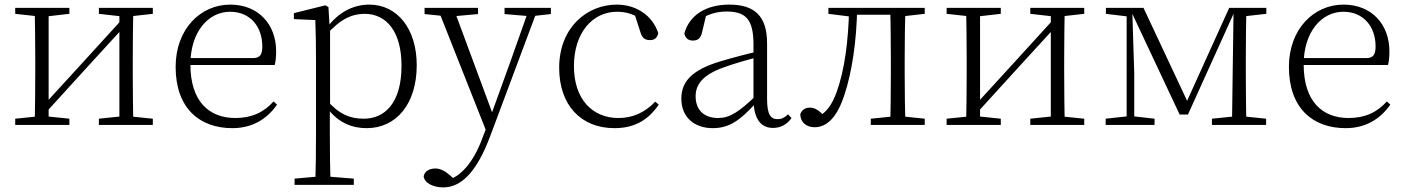

<svg xmlns="http://www.w3.org/2000/svg" viewBox="-20 -542 6096 833"><path d="M46 0H281V-27L175 -38H154L46 -27ZM409 0H643V-27L535 -38H514L409 -27ZM130 0H191V-508H130C132 -460 133 -349 133 -283V-226C133 -158 132 -48 130 0ZM171 -45 354 -246 538 -447H544L516 -465L331 -262L147 -61H141ZM498 0H559C557 -48 556 -158 556 -226V-283C556 -349 557 -460 559 -508H498ZM46 -482 155 -470H176L281 -482V-508H46ZM409 -482 515 -470H536L643 -482V-508H409Z M988 14C1074 14 1138 -25 1182 -88L1167 -102C1124 -54 1071 -30 1001 -30C887 -30 806 -102 806 -263C806 -401 882 -491 978 -491C1067 -491 1118 -425 1118 -341C1118 -306 1109 -290 1077 -290H772V-260H1172C1176 -275 1178 -296 1178 -320C1178 -435 1102 -522 979 -522C850 -522 742 -416 742 -252C742 -73 845 14 988 14Z M1258 260H1515V233L1391 223H1370L1258 233ZM1348 260H1414C1412 199 1411 101 1411 32V-71L1412 -80V-420L1410 -425L1405 -511L1392 -519L1255 -485V-459L1348 -455C1350 -405 1351 -347 1351 -278V32C1351 102 1350 199 1348 260ZM1571 14C1699 14 1788 -91 1788 -259C1788 -418 1703 -522 1582 -522C1518 -522 1450 -493 1397 -420H1385L1394 -389C1457 -461 1509 -482 1562 -482C1656 -482 1722 -406 1722 -257C1722 -92 1647 -27 1558 -27C1499 -27 1451 -46 1397 -108L1385 -75H1398C1450 -5 1513 14 1571 14Z M1903 271C1982 271 2049 203 2107 48L2315 -508H2277L2192 -268L2102 -19L2099 -11L2071 62C2035 159 1979 228 1913 242L1933 259L1963 246L1935 221C1913 201 1891 189 1869 189C1844 189 1822 200 1818 223C1822 254 1862 271 1903 271ZM2096 43 2125 -30 2119 -44 1947 -508H1878ZM1822 -481 1920 -471H1944L2054 -481V-508H1822ZM2169 -481 2275 -472H2289L2370 -481V-508H2169Z M2646 14C2737 14 2795 -25 2838 -88L2823 -101C2776 -52 2723 -30 2663 -30C2550 -30 2470 -112 2470 -255C2470 -400 2551 -491 2657 -491C2696 -491 2731 -481 2773 -452L2730 -490L2758 -404C2765 -379 2776 -368 2800 -368C2819 -368 2831 -377 2836 -398C2811 -475 2740 -522 2656 -522C2526 -522 2406 -422 2406 -248C2406 -85 2501 14 2646 14Z M3072 14C3144 14 3190 -20 3254 -89H3273L3267 -134C3186 -55 3145 -30 3096 -30C3037 -30 2998 -62 2998 -125C2998 -175 3029 -217 3118 -249C3167 -267 3225 -283 3278 -297V-321C3224 -309 3163 -293 3106 -276C2982 -239 2936 -188 2936 -114C2936 -31 2995 14 3072 14ZM3334 13C3366 13 3394 -1 3414 -30L3399 -46C3383 -31 3371 -25 3354 -25C3324 -25 3308 -44 3308 -113V-354C3308 -473 3253 -522 3144 -522C3042 -522 2971 -476 2949 -397C2953 -377 2966 -366 2986 -366C3007 -366 3020 -375 3026 -402L3045 -482L3009 -454C3052 -481 3091 -492 3131 -492C3211 -492 3249 -463 3249 -350V-102C3252 -30 3278 13 3334 13Z M3514 10C3567 10 3612 -32 3644 -132C3676 -229 3696 -359 3699 -508H3664C3661 -363 3644 -238 3610 -143C3589 -86 3567 -57 3530 -35V-26H3560V-35C3536 -61 3517 -75 3494 -75C3473 -75 3460 -66 3452 -47C3452 -12 3478 10 3514 10ZM3574 -482 3670 -470H3677V-508H3574ZM3679 -478H3871V-508H3679ZM3758 0H3992V-27L3887 -38H3867L3758 -27ZM3842 0H3909C3906 -48 3905 -158 3905 -226V-283C3905 -349 3906 -460 3909 -508H3842C3844 -460 3845 -349 3845 -283V-226C3845 -158 3844 -48 3842 0ZM3875 -470H3887L3992 -482V-508H3875Z M4087 0H4322V-27L4216 -38H4195L4087 -27ZM4450 0H4684V-27L4576 -38H4555L4450 -27ZM4171 0H4232V-508H4171C4173 -460 4174 -349 4174 -283V-226C4174 -158 4173 -48 4171 0ZM4212 -45 4395 -246 4579 -447H4585L4557 -465L4372 -262L4188 -61H4182ZM4539 0H4600C4598 -48 4597 -158 4597 -226V-283C4597 -349 4598 -460 4600 -508H4539ZM4087 -482 4196 -470H4217L4322 -482V-508H4087ZM4450 -482 4556 -470H4577L4684 -482V-508H4450Z M5098 -45H5134L5338 -496H5344V-508H5313L5121 -84H5140L4941 -508H4882V-496H4886ZM5325 0H5388C5386 -48 5385 -158 5385 -226V-283C5385 -349 5386 -460 5388 -508H5332L5328 -223ZM4777 0H4989V-27L4892 -38H4877L4777 -27ZM5238 0H5473V-27L5366 -38H5346L5238 -27ZM4778 -482 4877 -470H4889V-508H4778ZM4868 0H4901V-224L4892 -508H4868ZM5353 -470H5367L5474 -482V-508H5353Z M5818 14C5904 14 5968 -25 6012 -88L5997 -102C5954 -54 5901 -30 5831 -30C5717 -30 5636 -102 5636 -263C5636 -401 5712 -491 5808 -491C5897 -491 5948 -425 5948 -341C5948 -306 5939 -290 5907 -290H5602V-260H6002C6006 -275 6008 -296 6008 -320C6008 -435 5932 -522 5809 -522C5680 -522 5572 -416 5572 -252C5572 -73 5675 14 5818 14Z"/></svg>

Font: Source Han Serif TW VF
Style: Regular
Weight: 250
Designer: Ryoko NISHIZUKA 西塚涼子 (kana & ideographs); Frank Grießhammer (Latin, Greek & Cyrillic); Wenlong ZHANG 张文龙 (bopomofo); San
Foundry: Adobe
Version: Version 2.002;hotconv 1.1.0;makeotfexe 2.6.0